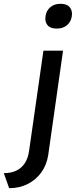

<svg xmlns="http://www.w3.org/2000/svg" viewBox="-67 -791 398 1008"><path d="M232 -641Q199 -641 185 -656Q171 -671 171 -692Q171 -699 172 -706Q176 -735 197 -753Q218 -771 250 -771Q283 -771 297 -755.5Q311 -740 311 -718Q311 -712 310 -706Q306 -677 285 -659Q264 -641 232 -641ZM-19 197 -47 118Q-8 118 19.5 104.5Q47 91 64 64.5Q81 38 86 -1L161 -525H264L186 24Q178 75 150 114Q122 153 78.5 175Q35 197 -19 197Z"/></svg>

Font: Lexend
Style: Italic
Weight: 400
Italic angle: -8.13011°
Designer: Bonnie Shaver-Troup, Thomas Jockin
Foundry: Lexend
Version: Version 1.007